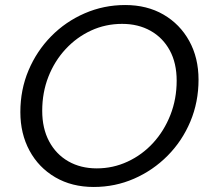

<svg xmlns="http://www.w3.org/2000/svg" viewBox="-20 -732 835 764"><path d="M353 12Q266 12 200 -26.5Q134 -65 97.5 -132.5Q61 -200 61 -286Q61 -375 93.5 -452Q126 -529 183.5 -587.5Q241 -646 317 -679Q393 -712 478 -712Q565 -712 630.5 -674Q696 -636 733 -569Q770 -502 770 -415Q770 -326 737.5 -248.5Q705 -171 647 -112.5Q589 -54 513.5 -21Q438 12 353 12ZM365 -62Q430 -62 488 -89Q546 -116 589.5 -163.5Q633 -211 658 -274.5Q683 -338 683 -411Q683 -481 655.5 -531.5Q628 -582 579 -609.5Q530 -637 466 -637Q400 -637 342.5 -610.5Q285 -584 241 -536.5Q197 -489 172.5 -426.5Q148 -364 148 -291Q148 -221 175.5 -169.5Q203 -118 252 -90Q301 -62 365 -62Z"/></svg>

Font: DeepMind Sans
Style: Italic
Weight: 400
Italic angle: -10°
Designer: Jonny Pinhorn / Modifications: Colophon Foundry
Foundry: Colophon Foundry
Version: Version 1.002; ttfautohint (v1.8.2)